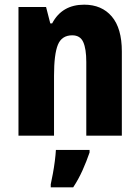

<svg xmlns="http://www.w3.org/2000/svg" viewBox="-20 -580 599 821"><path d="M340 -560Q415 -560 458 -509.5Q501 -459 501 -360V0H349V-315Q349 -371 336 -400Q323 -429 289 -429Q244 -429 227.5 -388.5Q211 -348 211 -256V0H59V-550H177L195 -480H203Q245 -560 340 -560ZM363 72Q350 110 333 148Q316 186 293 221H197V208Q201 190 206 163Q211 136 214.5 108.5Q218 81 219 61H363Z"/></svg>

Font: Noto Sans Arabic UI Cn XBd
Style: Regular
Weight: 800
Width: 3
Designer: Monotype Design Team, Nadine Chahine and Nizar Qandah
Foundry: Monotype Imaging Inc.
Version: Version 2.010; ttfautohint (v1.8.4.7-5d5b)